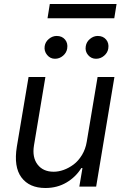

<svg xmlns="http://www.w3.org/2000/svg" viewBox="-20 -929 621 956"><path d="M411.9 -223 465.9 -545.5H549.7L458.8 0H375L390.6 -92.3H384.9Q357.6 -47.9 311.3 -20.4Q264.9 7.1 206 7.1Q126.1 7.1 86.8 -45.5Q47.6 -98 63.9 -198.9L122.2 -545.5H206L149.1 -204.5Q139.6 -145.6 167.1 -109.7Q194.6 -73.9 247.2 -73.9Q271.7 -73.9 297.2 -83.1Q322.8 -92.3 346.4 -109.9Q370 -127.5 388 -157Q405.9 -186.4 411.9 -223ZM560.4 -909.1 549 -838.1H216.6L228 -909.1ZM458.1 -636.4Q434.3 -636.4 418.5 -655Q402.7 -673.7 407 -698.9Q410.5 -720.9 428.3 -735.4Q446 -750 466.6 -750Q493.3 -750 508.3 -732.1Q523.4 -714.1 519.2 -687.5Q516 -666.5 498.4 -651.5Q480.8 -636.4 458.1 -636.4ZM253.6 -636.4Q230.1 -636.4 214.5 -655.4Q198.9 -674.4 202.4 -698.9Q205.6 -720.5 223.4 -735.3Q241.1 -750 262.1 -750Q288.7 -750 303.8 -732.1Q318.9 -714.1 314.6 -687.5Q311.4 -666.5 293.9 -651.5Q276.3 -636.4 253.6 -636.4Z"/></svg>

Font: Karasuma Gothic
Style: Italic
Weight: 400
Italic angle: -9.39999°
Designer: Rasmus Andersson / Ryoko Nishizuka
Foundry: Genbu
Version: Version 1.00